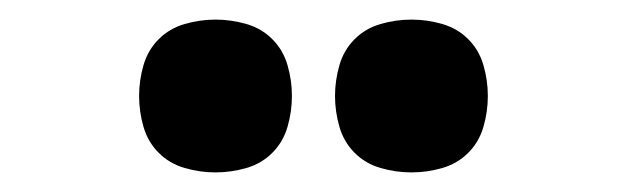

<svg xmlns="http://www.w3.org/2000/svg" viewBox="-20 -778 640 196"><path d="M400 -602Q384 -602 368.5 -606.5Q353 -611 342 -622Q331 -633 326.5 -648.5Q322 -664 322 -680Q322 -696 326.5 -711.5Q331 -727 342 -738Q353 -749 368.5 -753.5Q384 -758 400 -758Q416 -758 431.5 -753.5Q447 -749 458 -738Q469 -727 473.5 -711.5Q478 -696 478 -680Q478 -664 473.5 -648.5Q469 -633 458 -622Q447 -611 431.5 -606.5Q416 -602 400 -602ZM200 -602Q184 -602 168.5 -606.5Q153 -611 142 -622Q131 -633 126.5 -648.5Q122 -664 122 -680Q122 -696 126.5 -711.5Q131 -727 142 -738Q153 -749 168.5 -753.5Q184 -758 200 -758Q216 -758 231.5 -753.5Q247 -749 258 -738Q269 -727 273.5 -711.5Q278 -696 278 -680Q278 -664 273.5 -648.5Q269 -633 258 -622Q247 -611 231.5 -606.5Q216 -602 200 -602Z"/></svg>

Font: Iosevka Curly Slab HvEx
Style: Regular
Weight: 900
Width: 7
Monospace: yes
Designer: Belleve Invis
Foundry: Belleve Invis
Version: Version 11.1.0; ttfautohint (v1.8.3)